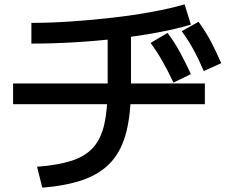

<svg xmlns="http://www.w3.org/2000/svg" viewBox="-20 -803 1040 881"><path d="M150 -38Q246 -45 309 -65.5Q372 -86 408 -126.5Q444 -167 459 -234.5Q474 -302 474 -403V-683H581V-403Q581 -283 560 -199Q539 -115 491.5 -61.5Q444 -8 366 20.5Q288 49 174 58ZM40 -325V-420H920V-325ZM124 -698Q210 -698 306 -704.5Q402 -711 497 -722Q592 -733 677 -748.5Q762 -764 827 -783L856 -690Q789 -670 703.5 -654Q618 -638 521.5 -626.5Q425 -615 323.5 -609Q222 -603 124 -603ZM776 -424Q750 -479 725.5 -522Q701 -565 671 -606L749 -652Q781 -609 806 -563Q831 -517 856 -463ZM915 -477Q891 -533 867 -576.5Q843 -620 814 -660L891 -703Q923 -659 947.5 -613Q972 -567 995 -513Z"/></svg>

Font: M PLUS 1 Medium
Style: Regular
Weight: 500
Designer: Coji Morishita
Foundry: UNDERFOREST DESIGN
Version: Version 1.001